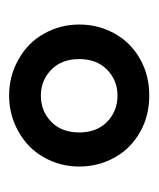

<svg xmlns="http://www.w3.org/2000/svg" viewBox="16 -772 340 411"><g transform="rotate(90 185.5 -567.0)"><path d="M185 -417Q143 -417 108 -437Q72 -457 53 -491Q33 -526 33 -567Q33 -609 53 -644Q72 -678 108 -698Q142 -717 185 -717Q228 -717 262 -698Q298 -678 317 -644Q337 -609 337 -567Q337 -526 317 -491Q298 -457 262 -437Q227 -417 185 -417ZM185 -485Q219 -485 242 -508Q264 -530 264 -567Q264 -604 242 -626Q219 -649 185 -649Q152 -649 129 -626Q107 -604 107 -567Q107 -530 129 -508Q152 -485 185 -485Z"/></g></svg>

Font: PRinguin Sans
Style: Bold
Weight: 700
Designer: Vernon Adams
Foundry: Vernon Adams
Version: ""